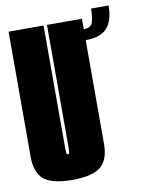

<svg xmlns="http://www.w3.org/2000/svg" viewBox="-82 -769 617 830"><g transform="rotate(-10 226.5 -354.0)"><path d="M168.5 4Q80 4 43.8 -26Q7.5 -56 7.5 -125.5V-675H161V-146.5Q161 -126.5 162 -117.5Q163 -108.5 168.5 -108.5Q174 -108.5 175 -117.5Q176 -126.5 176 -146.5V-675H329.5V-125.5Q329.5 -56 293.2 -26Q257 4 168.5 4ZM328.5 -629Q363 -629 369.5 -653.8Q376 -678.5 376 -711.5H453Q453 -647.5 424.8 -614.2Q396.5 -581 328.5 -581Z"/></g></svg>

Font: Anybody UltraCondensed ExtraBold
Style: Regular
Weight: 800
Width: 1
Designer: Tyler Finck
Foundry: Etcetera Type Company
Version: Version 1.010; ttfautohint (v1.8.3) -l 8 -r 50 -G 200 -x 14 